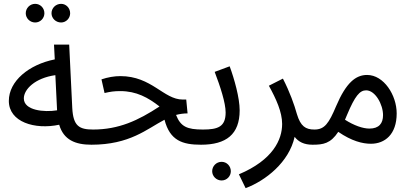

<svg xmlns="http://www.w3.org/2000/svg" viewBox="-20 -748 2133 999"><path d="M298 -631C324 -631 345 -653 345 -679C345 -706 324 -728 298 -728C270 -728 248 -706 248 -679C248 -653 270 -631 298 -631ZM163 -631C190 -631 211 -653 211 -679C211 -706 190 -728 163 -728C136 -728 114 -706 114 -679C114 -653 136 -631 163 -631Z M456 5C488 5 505 -15 505 -37C505 -58 493 -74 465 -74C392 -74 361 -92 356 -186L340 -516H261L265 -439C130 -412 26 -326 26 -223C26 -113 161 -72 288 -99C311 -20 372 5 456 5ZM104 -236C104 -283 162 -342 268 -357L277 -174C210 -163 104 -173 104 -236Z M455 5C656 5 744 -77 836 -125C864 -16 930 5 1026 5C1059 5 1076 -15 1076 -37C1076 -58 1064 -74 1036 -74C953 -74 920 -89 896 -150C915 -155 935 -158 956 -158L949 -230H931C831 -230 770 -352 606 -352C575 -352 540 -346 508 -335L524 -264C555 -271 573 -274 606 -274C690 -274 751 -240 810 -194C699 -121 598 -74 464 -74Z M1133 191C1160 191 1181 169 1181 143C1181 116 1160 94 1133 94C1106 94 1084 116 1084 143C1084 169 1106 191 1133 191Z M1026 5C1157 5 1227 -49 1227 -174C1227 -239 1199 -338 1175 -403L1097 -374C1126 -298 1154 -213 1154 -163C1154 -89 1115 -74 1036 -74Z M1258 231C1362 192 1484 96 1513 -36C1533 -10 1562 5 1606 5C1639 5 1656 -15 1656 -37C1656 -58 1644 -74 1616 -74C1570 -74 1544 -91 1525 -154C1511 -204 1488 -269 1452 -339L1379 -302C1417 -233 1448 -165 1448 -103C1448 -22 1401 84 1223 159Z M1606 5C1662 5 1700 -1 1740 -62C1810 -14 1866 0 1910 0C1982 0 2044 -48 2044 -158C2044 -253 1977 -358 1890 -358C1831 -358 1781 -318 1729 -196C1691 -106 1669 -74 1616 -74ZM1786 -151C1827 -249 1852 -278 1885 -278C1933 -278 1973 -204 1973 -149C1973 -106 1952 -79 1902 -79C1868 -79 1822 -95 1775 -125C1778 -133 1782 -142 1786 -151Z"/></svg>

Font: Noto Sans Arabic SemCond
Style: Regular
Weight: 400
Width: 4
Designer: Monotype Design Team, Nadine Chahine, Nizar Qandah and Khaled Hosny
Foundry: Monotype Imaging Inc.
Version: Version 2.012